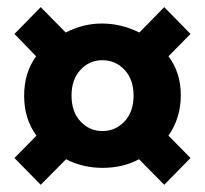

<svg xmlns="http://www.w3.org/2000/svg" viewBox="-20 -595 568 532"><path d="M203.1 -401.6Q178.2 -375 178.2 -330.1Q178.2 -285.2 203.1 -258.5Q228 -231.9 263.9 -231.9Q299.8 -231.9 325 -258.5Q350.1 -285.2 350.1 -330.1Q350.1 -375 325 -401.6Q299.8 -428.2 263.9 -428.2Q228 -428.2 203.1 -401.6ZM163.1 -153.8 92.8 -83 20 -157.2 81.1 -219.2Q46.9 -265.1 46.9 -329.6Q46.9 -394 80.1 -439L20 -501L92.8 -575.2L162.1 -504.9Q210 -529.8 262.7 -529.8Q315.4 -529.8 366.2 -504.9L435.1 -575.2L507.8 -501L446.8 -439Q481 -394 481 -331.1Q481 -268.1 446.8 -219.2L507.8 -157.2L435.1 -83L365.2 -153.8Q320.3 -129.9 264.6 -129.9Q209 -129.9 163.1 -153.8Z"/></svg>

Font: SourceSansPro-Bold
Style: Bold
Weight: 700
Designer: Paul D. Hunt
Foundry: Adobe Systems Incorporated
Version: Version 1.050;PS Version 1.000;hotconv 1.0.70;makeotf.lib2.5